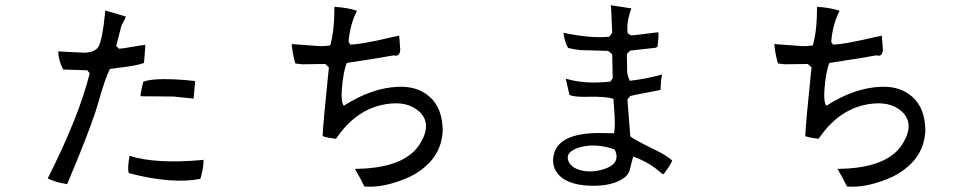

<svg xmlns="http://www.w3.org/2000/svg" viewBox="-20 -691 3720 732"><path d="M724 -382 718 -315 641 -323H640L516 -324Q515 -334 524 -370Q525 -375 526 -379Q562 -395 685 -386Q710 -384 724 -382ZM534 -520Q534 -512 529 -451Q505 -441 428 -432Q411 -430 399 -428Q382 -396 356 -304Q350 -283 345 -268Q314 -173 236 11Q190 4 162 -11Q280 -244 322 -411L313 -423L221 -426Q203 -459 202 -495L302 -490Q344 -492 356 -514Q371 -542 381 -646Q381 -649 381 -651L460 -628Q459 -623 446 -599Q443 -594 442 -589L423 -516L434 -505Q443 -505 511 -517Q524 -519 534 -520ZM756 -82Q757 -54 744 -9Q634 12 471 -31Q465 -49 474 -97Q574 -65 750 -81Q753 -82 756 -82Z M1369 20Q1354 -12 1333 -47Q1498 -49 1563 -119Q1576 -133 1586 -151Q1626 -222 1578 -266Q1533 -307 1452 -294Q1345 -277 1271 -176Q1266 -169 1261 -162Q1226 -166 1210 -172Q1212 -223 1233 -425Q1234 -430 1234 -434L1220 -447L1131 -446Q1118 -447 1106 -449Q1096 -481 1092 -523L1201 -515Q1222 -515 1239 -518Q1255 -573 1255 -665Q1305 -662 1341 -650Q1314 -597 1309 -531L1316 -521Q1360 -522 1473 -549Q1490 -552 1502 -555L1506 -501Q1504 -473 1481 -480Q1441 -472 1302 -451Q1288 -416 1283 -347Q1280 -299 1291 -288Q1397 -356 1497 -360Q1561 -363 1604 -333Q1661 -294 1667 -212Q1669 -193 1666 -174Q1655 -84 1563 -28Q1544 -17 1524 -9Q1438 26 1369 20Z M2543 -79Q2536 -61 2510 -27L2502 -30Q2457 -72 2394 -94L2380 -40Q2373 -23 2361 -14Q2315 20 2230 17Q2135 14 2102 -35Q2082 -64 2092 -104Q2112 -183 2263 -184Q2260 -184 2321 -183Q2327 -209 2321 -282Q2319 -301 2319 -314Q2292 -324 2216 -322Q2170 -321 2151 -329L2137 -391Q2211 -369 2307 -380L2316 -393L2314 -484L2299 -497L2192 -500Q2167 -503 2146 -508Q2134 -527 2128 -566Q2233 -544 2303 -551L2314 -566L2310 -658Q2309 -665 2308 -671L2387 -659Q2367 -604 2373 -564L2386 -556Q2397 -556 2472 -566Q2482 -567 2490 -568Q2492 -554 2487 -513L2480 -509L2382 -498L2370 -485L2371 -417Q2373 -400 2381 -383Q2444 -390 2504 -407Q2500 -388 2498 -348Q2490 -346 2405 -330Q2393 -327 2383 -325L2372 -312L2383 -171Q2403 -156 2475 -121Q2519 -100 2543 -79ZM2323 -121Q2255 -146 2192 -130Q2183 -127 2175 -124Q2134 -106 2148 -75Q2157 -54 2187 -44Q2230 -30 2282 -46Q2344 -66 2327 -113Q2325 -117 2323 -121Z M3209 20Q3194 -12 3173 -47Q3338 -49 3403 -119Q3416 -133 3426 -151Q3466 -222 3418 -266Q3373 -307 3292 -294Q3185 -277 3111 -176Q3106 -169 3101 -162Q3066 -166 3050 -172Q3052 -223 3073 -425Q3074 -430 3074 -434L3060 -447L2971 -446Q2958 -447 2946 -449Q2936 -481 2932 -523L3041 -515Q3062 -515 3079 -518Q3095 -573 3095 -665Q3145 -662 3181 -650Q3154 -597 3149 -531L3156 -521Q3200 -522 3313 -549Q3330 -552 3342 -555L3346 -501Q3344 -473 3321 -480Q3281 -472 3142 -451Q3128 -416 3123 -347Q3120 -299 3131 -288Q3237 -356 3337 -360Q3401 -363 3444 -333Q3501 -294 3507 -212Q3509 -193 3506 -174Q3495 -84 3403 -28Q3384 -17 3364 -9Q3278 26 3209 20Z"/></svg>

Font: cwTeXYen
Style: Medium
Weight: 500
Version: Version 1.17